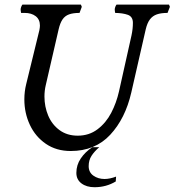

<svg xmlns="http://www.w3.org/2000/svg" viewBox="-20 -637 755 831"><path d="M77.1 -617.2Q73.7 -612.8 71.5 -606.7Q69.3 -600.6 69.3 -595.2Q69.3 -592.3 70.1 -588.1Q70.8 -584 71.3 -581.1H86.4Q116.2 -581.1 134.5 -566.9Q152.8 -552.7 152.8 -526.4Q152.8 -518.6 150.4 -506.3L93.3 -272.5Q85.4 -240.7 85.4 -206.5Q85.4 -147.5 109.4 -96.4Q133.3 -45.4 178.7 -14.4Q224.1 16.6 286.1 16.6Q391.6 16.6 457 -53.7Q522.5 -124 548.3 -236.8L610.8 -510.3Q617.2 -537.6 628.9 -553Q640.6 -568.4 658.7 -574.7Q676.8 -581.1 705.1 -581.1L715.3 -607.4L711.4 -617.2H484.4Q481 -612.8 478.8 -606.7Q476.6 -600.6 476.6 -595.2Q476.6 -592.3 477.3 -588.1Q478 -584 478.5 -581.1Q511.7 -580.6 533.4 -572.8Q555.2 -564.9 555.2 -538.1Q555.2 -512.2 549.3 -484.4L495.1 -241.7Q483.9 -191.9 461.4 -148.7Q439 -105.5 402.3 -77.6Q365.7 -49.8 316.4 -49.8Q270.5 -49.8 237.8 -73.7Q205.1 -97.7 188.7 -136.5Q172.4 -175.3 172.4 -219.2Q172.4 -245.1 178.2 -269L233.9 -510.7Q240.2 -537.6 250.7 -553Q261.2 -568.4 278.8 -574.7Q296.4 -581.1 324.2 -581.1L334 -607.4L330.1 -617.2ZM310.5 111.3Q310.5 140.1 332.5 156.7Q354.5 173.3 389.2 173.3Q439.5 173.3 481 148.4L482.4 127.4Q454.6 137.7 432.6 137.7Q404.8 137.7 384.3 123.3Q363.8 108.9 363.8 82Q363.8 56.6 376 37.6Q388.2 18.6 409.7 0H379.9Q348.6 20.5 329.6 48.8Q310.5 77.1 310.5 111.3Z"/></svg>

Font: Radley
Style: Italic
Weight: 400
Italic angle: -12°
Designer: Vernon Adams
Foundry: Vernon Adams
Version: Version 1.003; ttfautohint (v1.6)